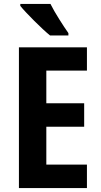

<svg xmlns="http://www.w3.org/2000/svg" viewBox="-20 -954 513 974"><path d="M236 -934H83V-924C112 -888 194 -806 234 -774H327V-786C303 -820 257 -891 236 -934ZM421 0V-119H215V-311H407V-430H215V-596H421V-714H76V0Z"/></svg>

Font: Noto Sans Gujarati UI Condensed
Style: Bold
Weight: 700
Width: 3
Designer: Jelle Bosma - Monotype Design Team, Universal Thirst
Foundry: Monotype Imaging Inc.
Version: Version 2.106